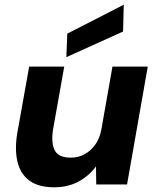

<svg xmlns="http://www.w3.org/2000/svg" viewBox="-20 -784 669 816"><path d="M210 12Q144 12 105.5 -16Q67 -44 54.5 -95.5Q42 -147 53 -216L104 -501H253L205 -231Q197 -175 213 -144.5Q229 -114 281 -114Q313 -114 339.5 -128.5Q366 -143 385 -169.5Q404 -196 411 -235L458 -501H608L520 0H389L388 -77Q359 -37 314 -12.5Q269 12 210 12ZM262 -541 266 -641 506 -764 503 -650Z"/></svg>

Font: DM Sans 17pt Black
Style: Italic
Weight: 900
Italic angle: -10°
Version: Version 4.004;gftools[0.9.30]